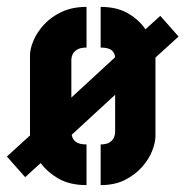

<svg xmlns="http://www.w3.org/2000/svg" viewBox="-20 -536 538 557"><path d="M231 1Q183 1 150.5 -17.5Q118 -36 98 -63L53 -22L0 -82L67 -143Q67 -148 67 -152.5Q67 -157 67 -161V-376Q67 -394 77 -418Q87 -442 107.5 -464.5Q128 -487 159 -501.5Q190 -516 231 -516V-398Q213 -398 203.5 -392Q194 -386 190.5 -378Q187 -370 187 -363V-253L314 -370Q313 -383 303.5 -390.5Q294 -398 272 -398V-516Q319 -516 351 -497.5Q383 -479 402 -451L445 -490L498 -430L431 -369Q431 -365 431 -360.5Q431 -356 431 -351V-141Q431 -123 421.5 -98.5Q412 -74 392 -51.5Q372 -29 342.5 -14Q313 1 272 1V-117Q289 -117 298 -123Q307 -129 310.5 -137Q314 -145 314 -152V-261L188 -145Q190 -132 200 -124.5Q210 -117 231 -117Z"/></svg>

Font: Stick No Bills ExtraLight ExtraBold
Style: Regular
Weight: 800
Version: Version 2.000